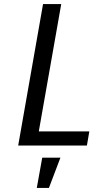

<svg xmlns="http://www.w3.org/2000/svg" viewBox="-20 -720 462 950"><path d="M70 0 193 -700H283L172 -70H422L410 0ZM162 210 189 60H279L222 210Z"/></svg>

Font: Cuprum
Style: Italic
Weight: 400
Italic angle: -10°
Designer: Jovanny Lemonad
Foundry: Jovanny Lemonad
Version: Version 3.000